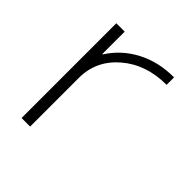

<svg xmlns="http://www.w3.org/2000/svg" viewBox="-151 -637 745 745"><g transform="rotate(45 221.5 -265.0)"><path d="M124 -520V-397H126Q166 -460 233 -495Q300 -530 385 -530V-489Q273 -489 199 -425.5Q125 -362 125 -267V0H78V-520Z"/></g></svg>

Font: M PLUS 1p Light
Style: Regular
Weight: 300
Version: Version 1.061